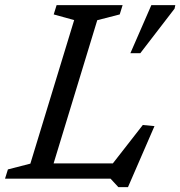

<svg xmlns="http://www.w3.org/2000/svg" viewBox="-39 -712 718 765"><path d="M348.5 -631.5 156 0H-19L-7.5 -37L82 -60L256.5 -632L175 -654.5L186.5 -691.5H449.5L438 -654.5ZM390 -34.5 530 -214 576.5 -209.5 471 33.5H432.5L401.5 0H82.5L102.5 -61H441ZM480.5 -500 564 -691.5H659.5L656.5 -677.5L520 -500Z"/></svg>

Font: Newsreader 11pt
Style: Italic
Weight: 400
Italic angle: -17°
Version: Version 1.003